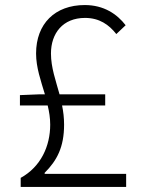

<svg xmlns="http://www.w3.org/2000/svg" viewBox="-20 -741 575 761"><path d="M157 -52V-56C206 -105 234 -158 234 -247C234 -274 231 -299 226 -323H397V-367H216C201 -422 182 -473 182 -529C182 -609 229 -670 317 -670C374 -670 412 -643 441 -606L478 -641C444 -685 392 -721 316 -721C198 -721 123 -647 123 -529C123 -473 142 -421 158 -367H133L59 -364V-323H169C175 -298 179 -273 179 -247C179 -162 142 -80 62 -36V0H480V-52Z"/></svg>

Font: Source Han Sans SC Light
Style: Regular
Weight: 300
Designer: Ryoko NISHIZUKA (kana & ideographs); Paul D. Hunt (Latin, Greek & Cyrillic); Wenlong ZHANG (bopomofo); Sandoll Communica
Foundry: Adobe Systems Incorporated
Version: Version 1.004;PS 1.004;hotconv 1.0.82;makeotf.lib2.5.63406